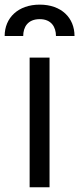

<svg xmlns="http://www.w3.org/2000/svg" viewBox="-48 -788 334 808"><path d="M76.7 0H160.5V-545.5H76.7ZM-28.4 -636.4H49.7C49.7 -673.3 68.2 -707.4 119.3 -707.4C167.6 -707.4 187.5 -674.7 187.5 -636.4H265.6C265.6 -713.1 210.2 -768.5 119.3 -768.5C28.4 -768.5 -28.4 -713.1 -28.4 -636.4Z"/></svg>

Font: Karasuma Gothic
Style: Regular
Weight: 400
Designer: Rasmus Andersson, Ryoko Nishizuka
Foundry: Genbu
Version: Version 1.00